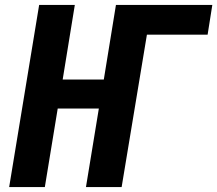

<svg xmlns="http://www.w3.org/2000/svg" viewBox="-20 -755 877 775"><path d="M17 0 138 -735H282L233 -434H399L448 -735H837L818 -615H573L471 0H327L379 -317H213L161 0Z"/></svg>

Font: Iosevka Aile Heavy
Style: Italic
Weight: 900
Italic angle: -9°
Designer: Belleve Invis
Foundry: Belleve Invis
Version: Version 31.1.0; ttfautohint (v1.8.4)